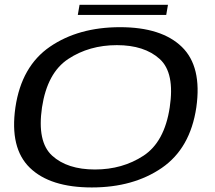

<svg xmlns="http://www.w3.org/2000/svg" viewBox="-20 -798 920 823"><path d="M373.5 5.5Q551.5 5.5 673.5 -78.2Q795.5 -162 821.5 -337.5Q846.5 -512.5 759.5 -597Q672.5 -681.5 494.5 -681.5Q316.5 -681.5 194.2 -597.8Q72 -514 46 -337.5Q21 -163 108 -78.8Q195 5.5 373.5 5.5ZM387 -71.5Q268.5 -71.5 203.5 -130.8Q138.5 -190 160 -337.5Q182.5 -486 272.5 -545.2Q362.5 -604.5 481 -604.5Q599 -604.5 664.5 -545.2Q730 -486 707.5 -337.5Q685 -189.5 595 -130.5Q505 -71.5 387 -71.5ZM313.5 -734H692.5L700 -777.5H321Z"/></svg>

Font: Anybody Expanded
Style: Italic
Weight: 400
Width: 7
Italic angle: -10°
Version: Version 1.113;gftools[0.9.25]